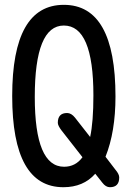

<svg xmlns="http://www.w3.org/2000/svg" viewBox="-20 -783 540 806"><path d="M422.9 -125 464.8 -70.3Q480.5 -51.8 480.5 -38.1Q480.5 2.9 441.4 2.9Q423.8 2.9 409.2 -16.6L379.9 -53.7Q330.1 2.9 246.1 2.9Q31.2 2.9 31.2 -379.9Q31.2 -762.7 248 -762.7Q464.8 -762.7 464.8 -377.9Q464.8 -229.5 422.9 -125ZM326.2 -123 238.3 -235.4Q222.7 -255.9 222.7 -267.6Q222.7 -308.6 261.7 -308.6Q279.3 -308.6 294.9 -289.1L358.4 -208Q372.1 -270.5 372.1 -382.8Q372.1 -675.8 248 -675.8Q126 -675.8 126 -376Q126 -83 249 -83Q296.9 -83 326.2 -123Z"/></svg>

Font: MotoyaLMaru
Style: W3 mono
Weight: 400
Version: Version 1.01